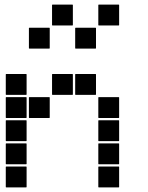

<svg xmlns="http://www.w3.org/2000/svg" viewBox="-20 -815 640 830"><path d="M407 -795H493Q495 -795 495 -793V-707Q495 -705 493 -705H407Q405 -705 405 -707V-793Q405 -795 407 -795ZM207 -795H293Q295 -795 295 -793V-707Q295 -705 293 -705H207Q205 -705 205 -707V-793Q205 -795 207 -795ZM307 -695H393Q395 -695 395 -693V-607Q395 -605 393 -605H307Q305 -605 305 -607V-693Q305 -695 307 -695ZM107 -695H193Q195 -695 195 -693V-607Q195 -605 193 -605H107Q105 -605 105 -607V-693Q105 -695 107 -695ZM307 -495H393Q395 -495 395 -493V-407Q395 -405 393 -405H307Q305 -405 305 -407V-493Q305 -495 307 -495ZM207 -495H293Q295 -495 295 -493V-407Q295 -405 293 -405H207Q205 -405 205 -407V-493Q205 -495 207 -495ZM7 -495H93Q95 -495 95 -493V-407Q95 -405 93 -405H7Q5 -405 5 -407V-493Q5 -495 7 -495ZM407 -395H493Q495 -395 495 -393V-307Q495 -305 493 -305H407Q405 -305 405 -307V-393Q405 -395 407 -395ZM107 -395H193Q195 -395 195 -393V-307Q195 -305 193 -305H107Q105 -305 105 -307V-393Q105 -395 107 -395ZM7 -395H93Q95 -395 95 -393V-307Q95 -305 93 -305H7Q5 -305 5 -307V-393Q5 -395 7 -395ZM407 -295H493Q495 -295 495 -293V-207Q495 -205 493 -205H407Q405 -205 405 -207V-293Q405 -295 407 -295ZM7 -295H93Q95 -295 95 -293V-207Q95 -205 93 -205H7Q5 -205 5 -207V-293Q5 -295 7 -295ZM407 -195H493Q495 -195 495 -193V-107Q495 -105 493 -105H407Q405 -105 405 -107V-193Q405 -195 407 -195ZM7 -195H93Q95 -195 95 -193V-107Q95 -105 93 -105H7Q5 -105 5 -107V-193Q5 -195 7 -195ZM407 -95H493Q495 -95 495 -93V-7Q495 -5 493 -5H407Q405 -5 405 -7V-93Q405 -95 407 -95ZM7 -95H93Q95 -95 95 -93V-7Q95 -5 93 -5H7Q5 -5 5 -7V-93Q5 -95 7 -95Z"/></svg>

Font: Pixel Panel Black
Style: Regular
Weight: 900
Monospace: yes
Designer: Óliver Lalan
Foundry: Óliver Lalan
Version: Version 1.000; ttfautohint (v1.8.4.7-5d5b-dirty);gftools[0.9